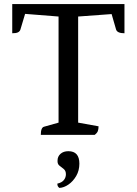

<svg xmlns="http://www.w3.org/2000/svg" viewBox="-20 -661 669 941"><path d="M180 0Q180 -36 196 -40L267 -60V-580L103 -593L80 -516Q77 -507 68 -502.5Q59 -498 40 -498V-641H590V-498Q555 -498 549 -516L527 -592L363 -580V-60L463 -42Q463 -28 459.5 -18.5Q456 -9 444 0ZM271 260Q267 257 264 252.5Q261 248 261 239Q283 234 293 221.5Q303 209 303 193Q303 176 292.5 167.5Q282 159 271.5 151Q261 143 262 126Q262 106 276.5 93Q291 80 315 80Q369 80 369 141Q369 175 353.5 201.5Q338 228 315.5 243.5Q293 259 271 260Z"/></svg>

Font: Petrona Medium
Style: Regular
Weight: 500
Designer: Ringo R. Seeber
Foundry: Ringo R. Seeber
Version: Version 2.001; ttfautohint (v1.8.3)